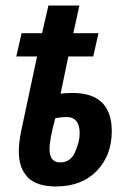

<svg xmlns="http://www.w3.org/2000/svg" viewBox="-20 -664 469 694"><path d="M384 -190Q384 -328 242 -328Q214 -328 199 -325L227 -460H317L336 -544H245L267 -644H155L132 -544H58L39 -460H114L56 -188Q48 -148 48 -115Q48 -57 80 -23.5Q112 10 182 10Q275 10 329.5 -46Q384 -102 384 -190ZM159 -125Q159 -161 180 -237Q205 -241 220 -241Q268 -241 268 -182Q268 -152 251.5 -114.5Q235 -77 198 -77Q159 -77 159 -125Z"/></svg>

Font: Noto Sans Display Condensed
Style: Bold Italic
Weight: 700
Width: 3
Designer: Monotype Design team
Foundry: Monotype Imaging Inc.
Version: 1.000